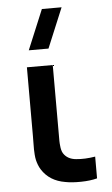

<svg xmlns="http://www.w3.org/2000/svg" viewBox="-56 -840 519 888"><g transform="rotate(-5 203.0 -396.0)"><path d="M264.5 -802.5 187.5 -617.5H96L173 -802.5ZM211.5 4Q138.5 -8 103 -64Q96 -75 91.5 -87.2Q87 -99.5 84.8 -109Q82.5 -118.5 81.2 -134.5Q80 -150.5 80 -159Q80 -167.5 80.2 -189.2Q80.5 -211 80.5 -220.5V-540H200.5V-227.5Q200.5 -223 200.5 -213.2Q200.5 -203.5 200.5 -199.5Q200.5 -195.5 200.5 -187.5Q200.5 -179.5 201 -175.8Q201.5 -172 202 -165.5Q202.5 -159 203.2 -155.2Q204 -151.5 205 -146.5Q206 -141.5 207.8 -137.5Q209.5 -133.5 211.5 -130Q230 -100.5 270.5 -97Q310.5 -93 359 -101V0Q327.5 8.5 284.5 9.2Q241.5 10 211.5 4Z"/></g></svg>

Font: Vortex Mix
Style: Bold
Weight: 700
Designer: Mikhail Sharanda
Foundry: Mikhail Sharanda
Version: Version 4.504;Glyphs 3.1.2 (3151)